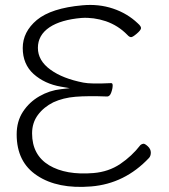

<svg xmlns="http://www.w3.org/2000/svg" viewBox="-20 -728 667 760"><path d="M130 -273Q107 -242 107 -200Q107 -115 174 -74Q241 -34 350 -43Q410 -48 456 -79Q502 -110 536 -154Q541 -158 547 -159Q553 -160 565 -149Q577 -138 577 -124Q577 -111 570 -103Q474 -1 341 10Q208 21 127 -33Q46 -86 46 -196Q46 -248 71 -286Q96 -324 136 -347Q176 -370 221 -375L256 -379L221 -385Q157 -396 113 -435Q70 -474 70 -538Q70 -602 126 -649Q183 -696 306 -707Q371 -713 427.5 -694Q484 -675 525 -636Q540 -623 538 -615Q536 -607 520.5 -594Q505 -581 499 -581Q492 -581 484 -590Q448 -627 399 -644Q351 -660 303 -657Q221 -650 176 -620Q130 -589 130 -538.5Q130 -488 180 -452Q228 -417 310 -401Q339 -395 420 -399Q426 -399 426 -390Q426 -377 420 -361Q415 -347 405 -346Q327 -349 279 -345Q230 -341 191 -323Q153 -304 130 -273ZM420 -399Z"/></svg>

Font: ToneOZ-Pinyin-WenKai-Light
Style: Light
Weight: 300
Designer: Fontworks Inc.
Foundry: ToneOZ
Version: Version 0.240331